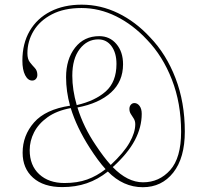

<svg xmlns="http://www.w3.org/2000/svg" viewBox="-20 -768 838 802"><path d="M576.5 14Q494.5 14 430.5 -51.5Q389 -18.5 342.5 -2.5Q296 13.5 240 13.5Q162 13.5 118.2 -25.5Q74.5 -64.5 74.5 -130Q74.5 -202 122.2 -256.5Q170 -311 272.5 -326.5Q256 -386.5 256 -445.5Q256 -520.5 293.5 -568.8Q331 -617 394.5 -617Q438.5 -617 466.2 -584.2Q494 -551.5 494 -499.5Q494 -427.5 443.8 -381.8Q393.5 -336 303.5 -319Q329 -236.5 380 -161.5Q413.5 -111 442.5 -79Q497.5 -130.5 521.2 -172.5Q545 -214.5 545 -249Q545 -262.5 538.8 -272.5Q532.5 -282.5 526.5 -291.8Q520.5 -301 520.5 -313Q520.5 -323.5 526.5 -330.5Q532.5 -337.5 541.5 -337.5Q554 -337.5 563 -325.5Q572 -313.5 572 -292.5Q572 -236.5 543 -181.8Q514 -127 451 -70Q512.5 -6.5 577.5 -6.5Q645 -6.5 690.8 -57.5Q736.5 -108.5 736.5 -217.5Q736.5 -337 698 -435.5Q659.5 -534 594.5 -601.5Q535.5 -665 465.2 -699.8Q395 -734.5 320.5 -734.5Q247.5 -734.5 197 -708.2Q146.5 -682 120.5 -639Q94.5 -596 94.5 -545.5Q94.5 -521 104.8 -508Q115 -495 125.5 -484Q136 -473 136 -455Q136 -445 130 -438.2Q124 -431.5 114.5 -431.5Q96.5 -431.5 85 -454Q73.5 -476.5 73.5 -514.5Q73.5 -586.5 104.2 -639Q135 -691.5 190.8 -720Q246.5 -748.5 321 -748.5Q400.5 -748.5 473.5 -713Q546.5 -677.5 607 -612Q674.5 -542 713.2 -441.2Q752 -340.5 752 -218.5Q752 -108.5 703.8 -47.2Q655.5 14 576.5 14ZM282 -451.5Q282 -393 300.5 -329Q377 -346.5 421.8 -386.2Q466.5 -426 466.5 -501Q466.5 -547 445.8 -575.2Q425 -603.5 390.5 -603.5Q344 -603.5 313 -563.2Q282 -523 282 -451.5ZM104 -141Q104 -77 143.8 -40.2Q183.5 -3.5 249.5 -3.5Q303 -3.5 344 -18.2Q385 -33 421 -61.5Q405 -79 388.8 -101Q372.5 -123 355.5 -149.5Q300 -236 275.5 -316.5Q216.5 -305.5 178.5 -278.2Q140.5 -251 122.2 -215Q104 -179 104 -141Z"/></svg>

Font: Fraunces 144pt S050 Thin
Style: Regular
Weight: 100
Version: Version 1.000; ttfautohint (v1.8.3)